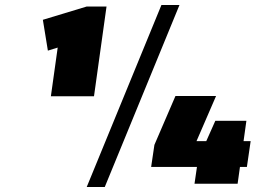

<svg xmlns="http://www.w3.org/2000/svg" viewBox="-20 -733 1063 766"><path d="M355 -349H183L217 -592L258 -558L171 -531L151 -654L326 -707H405ZM624 -713H696L398 13H326ZM596 -155 680 -350H842L748 -133L681 -170H980L965 -67H583ZM770 -96 839 -251H963L928 0H756Z"/></svg>

Font: Pathway Extreme SemiCondensed Black
Style: Italic
Weight: 900
Width: 4
Italic angle: -8°
Version: Version 1.001;gftools[0.9.26]